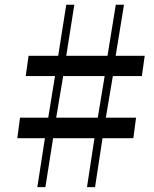

<svg xmlns="http://www.w3.org/2000/svg" viewBox="-20 -790 648 810"><path d="M169.5 -207H53L64.5 -293.5H183.5L212 -469H88.5L100.5 -554.5H225.5L259.5 -770H293.5L259.5 -554.5H433.5L468.5 -770H503L468 -554.5H590.5L578.5 -469H456L426.5 -293.5H554L542.5 -207H412.5L381 -0.5H347L378.5 -207H204L171.5 -0.5H137.5ZM392.5 -293.5 421.5 -469H246.5L217 -293.5Z"/></svg>

Font: Merriweather 144pt SemiBold
Style: Italic
Weight: 600
Italic angle: -7.8°
Version: Version 2.101